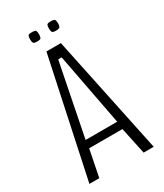

<svg xmlns="http://www.w3.org/2000/svg" viewBox="-184 -801 745 874"><g transform="rotate(-30 188.0 -364.5)"><path d="M18 0 150 -620H226L356 0H303L273 -141H98L70 0ZM177 -555 103 -182H269L198 -555L196 -562H179ZM235 -680Q218 -680 215 -686.5Q212 -693 212 -704Q212 -718 215 -723.5Q218 -729 235 -729Q253 -729 256.5 -723.5Q260 -718 260 -704Q260 -693 256.5 -686.5Q253 -680 235 -680ZM136 -680Q119 -680 116 -686.5Q113 -693 113 -704Q113 -718 116 -723.5Q119 -729 136 -729Q154 -729 157 -723.5Q160 -718 160 -704Q160 -693 157 -686.5Q154 -680 136 -680Z"/></g></svg>

Font: Smooch Sans
Style: Regular
Weight: 400
Designer: Robert E. Leuschke
Foundry: Robert E. Leuschke
Version: Version 1.010; ttfautohint (v1.8.3)